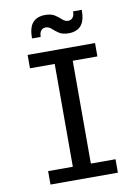

<svg xmlns="http://www.w3.org/2000/svg" viewBox="-97 -965 747 1030"><g transform="rotate(-10 276.5 -450.5)"><path d="M92.8 -73.2H227.5V-633.3H92.8V-706.1H460V-633.3H325.7V-73.2H460V0H92.8ZM330.1 -782.2Q296.9 -782.2 277.6 -795.4Q258.3 -808.6 244.4 -821.5Q230.5 -834.5 212.9 -834.5Q197.8 -834.5 188.2 -823.2Q178.7 -812 178.7 -789.1H131.3Q131.3 -849.6 154.8 -875.2Q178.2 -900.9 222.2 -900.9Q255.9 -900.9 275.1 -887.9Q294.4 -875 308.3 -861.8Q322.3 -848.6 339.4 -848.6Q354.5 -848.6 364 -860.1Q373.5 -871.6 373.5 -894H420.9Q420.9 -833.5 397.5 -807.9Q374 -782.2 330.1 -782.2Z"/></g></svg>

Font: Monda
Style: Regular
Weight: 400
Designer: Vernon Adams
Foundry: Vernon Adams
Version: Version 2.100; ttfautohint (v1.8.3)